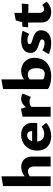

<svg xmlns="http://www.w3.org/2000/svg" viewBox="1003 -1766 771 2818"><g transform="rotate(-90 1389.0 -357.5)"><path d="M499 -281V0H354V-241Q354 -284 336 -308.5Q318 -333 284 -333Q266 -333 245.5 -326Q225 -319 209 -306V0H67V-698L209 -723V-381Q274 -432 349 -432Q414 -432 456.5 -390.5Q499 -349 499 -281Z M995 -66Q952 -26 900 -9Q848 8 798 8Q703 8 645 -46.5Q587 -101 587 -197Q587 -266 617 -319.5Q647 -373 700.5 -403Q754 -433 821 -433Q904 -433 949 -388Q994 -343 994 -267Q994 -222 990 -197H719Q724 -148 753.5 -121.5Q783 -95 832 -95Q888 -95 939 -132ZM725 -272H875Q872 -308 857 -326.5Q842 -345 813 -345Q781 -345 758.5 -325.5Q736 -306 725 -272Z M1424 -411 1375 -290Q1347 -310 1309 -310Q1264 -310 1229 -284V0H1085V-413L1202 -436L1224 -364Q1279 -433 1348 -433Q1393 -433 1424 -411Z M1949 -237Q1949 -169 1920 -114Q1891 -59 1829 -25.5Q1767 8 1673 8Q1613 8 1563 -6Q1513 -20 1490 -42V-698L1632 -723V-391Q1691 -433 1759 -433Q1805 -433 1849 -411Q1893 -389 1921 -344.5Q1949 -300 1949 -237ZM1797 -210Q1797 -274 1771.5 -304.5Q1746 -335 1705 -335Q1664 -335 1632 -308V-111Q1664 -87 1713 -87Q1757 -87 1777 -120Q1797 -153 1797 -210Z M2003 -28 2058 -122Q2078 -108 2106 -99Q2134 -90 2160 -90Q2190 -90 2204.5 -99Q2219 -108 2219 -124Q2219 -143 2202.5 -152Q2186 -161 2147 -173Q2108 -185 2083 -197Q2058 -209 2039.5 -233Q2021 -257 2021 -297Q2021 -363 2071 -398Q2121 -433 2204 -433Q2240 -433 2279.5 -427Q2319 -421 2347 -410L2299 -314Q2282 -327 2256 -334Q2230 -341 2205 -341Q2150 -341 2150 -311Q2150 -294 2167.5 -284.5Q2185 -275 2221 -265Q2263 -252 2289 -240Q2315 -228 2334 -203.5Q2353 -179 2353 -138Q2353 -77 2306.5 -34.5Q2260 8 2165 8Q2121 8 2076 -2Q2031 -12 2003 -28Z M2774 -60Q2711 8 2621 8Q2551 8 2509 -30.5Q2467 -69 2467 -134V-330L2397 -331L2405 -415L2471 -417L2498 -512L2609 -533V-420L2745 -424L2736 -326L2609 -328V-163Q2609 -130 2624 -113Q2639 -96 2663 -96Q2678 -96 2694.5 -103.5Q2711 -111 2725 -124Z"/></g></svg>

Font: Ysabeau Ultrabold
Style: Regular
Weight: 800
Designer: Christian Thalmann (Catharsis Fonts)
Version: Version 0.003